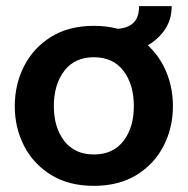

<svg xmlns="http://www.w3.org/2000/svg" viewBox="-20 -594 610 624"><path d="M285 10Q203.5 10 146 -25.5Q88.5 -61 58.2 -120Q28 -179 28 -249Q28 -319.5 58.2 -379Q88.5 -438.5 146 -474.2Q203.5 -510 285 -510Q366.5 -510 424 -474.2Q481.5 -438.5 511.8 -379Q542 -319.5 542 -249Q542 -179 511.8 -120Q481.5 -61 424 -25.5Q366.5 10 285 10ZM285 -92Q347.5 -92 381.2 -135.8Q415 -179.5 415 -249Q415 -319.5 381.2 -363.8Q347.5 -408 285 -408Q223 -408 189 -363.8Q155 -319.5 155 -249Q155 -179.5 189 -135.8Q223 -92 285 -92ZM352 -418V-500Q389.5 -500 410.8 -517.2Q432 -534.5 432 -574H538Q538 -526 511 -491Q484 -456 441.5 -437Q399 -418 352 -418Z"/></svg>

Font: Cabin Resolve
Style: Bold-Resolve
Weight: 700
Designer: Pablo Impallari
Foundry: Pablo Impallari. http://www.impallari.com Igino Marini. http://www.ikern.com
Version: Version 3.001